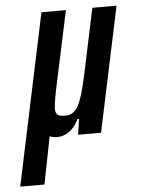

<svg xmlns="http://www.w3.org/2000/svg" viewBox="-101 -551 573 782"><g transform="rotate(-5 185.0 -160.0)"><path d="M-50 190 98 -510H198L136 -220Q127 -179 123 -154Q119 -129 118 -114Q118 -101 122.5 -94Q127 -87 136 -84.5Q145 -82 158 -82Q180 -82 194 -94Q208 -106 218 -130Q228 -154 237 -189.5Q246 -225 256 -273L306 -510H405L297 0H203L213 -64H206Q197 -44 183.5 -29Q170 -14 153 -6Q136 2 116 2Q97 2 82.5 -7Q68 -16 62 -31L95 -43L49 190Z"/></g></svg>

Font: Saira Condensed
Style: Bold Italic
Weight: 700
Width: 3
Italic angle: -12°
Designer: Hector Gatti with collaboration of the Omnibus-Type team
Foundry: Omnibus-Type
Version: Version 1.101